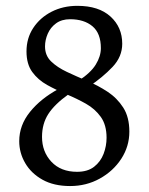

<svg xmlns="http://www.w3.org/2000/svg" viewBox="-20 -623 509 658"><path d="M423.3 -171.9Q423.3 -121.6 395.8 -79.1Q368.2 -36.6 322 -11Q275.9 14.6 220.2 14.6Q164.6 14.6 125.7 -7.1Q86.9 -28.8 66.4 -64Q45.9 -99.1 45.9 -139.2Q45.9 -193.8 82.8 -239.5Q119.6 -285.2 180.2 -317.9L214.8 -299.8Q167 -265.6 145.5 -232.2Q124 -198.7 124 -153.8Q124 -103 156.2 -68.6Q188.5 -34.2 244.1 -34.2Q280.3 -34.2 302.5 -51.5Q324.7 -68.8 335 -95.7Q345.2 -122.6 345.2 -150.9Q345.2 -194.8 325.4 -222.4Q305.7 -250 274.4 -267.6Q243.2 -285.2 208 -299.8Q172.9 -314.5 141.6 -331.8Q110.4 -349.1 90.6 -376.2Q70.8 -403.3 70.8 -446.8Q70.8 -492.2 94 -527.3Q117.2 -562.5 156.7 -582.8Q196.3 -603 245.1 -603Q318.4 -603 358.6 -566.4Q398.9 -529.8 398.9 -473.1Q398.9 -428.7 365.7 -393.6Q332.5 -358.4 283.2 -325.2L249 -346.2Q291 -373.5 308.3 -401.9Q325.7 -430.2 325.7 -458Q325.7 -508.8 296.9 -533Q268.1 -557.1 220.2 -557.1Q191.4 -557.1 172.1 -543Q152.8 -528.8 143.6 -507.3Q134.3 -485.8 134.3 -463.9Q134.3 -432.6 155.3 -412.4Q176.3 -392.1 209 -376.7Q241.7 -361.3 278.8 -345.7Q315.9 -330.1 348.6 -308.6Q381.3 -287.1 402.3 -254.4Q423.3 -221.7 423.3 -171.9Z"/></svg>

Font: Namdhinggo
Style: Regular
Weight: 400
Designer: Victor Gaultney
Foundry: SIL International
Version: Version 3.001